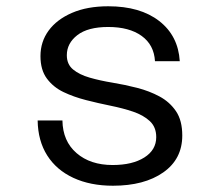

<svg xmlns="http://www.w3.org/2000/svg" viewBox="-20 -580 690 612"><path d="M340 12Q268 12 214 -13Q160 -38 130.5 -84.5Q101 -131 100 -196H179Q180 -130 224 -92Q268 -54 339 -54Q402 -54 440 -78Q478 -102 478 -143Q478 -175 457.5 -194Q437 -213 404.5 -224Q372 -235 332.5 -243Q293 -251 254 -261Q215 -271 182.5 -286.5Q150 -302 129.5 -329.5Q109 -357 109 -401Q109 -447 135 -482.5Q161 -518 209.5 -539Q258 -560 325 -560Q427 -560 487.5 -513Q548 -466 553 -385H474Q471 -437 431.5 -465.5Q392 -494 325 -494Q260 -494 226.5 -468Q193 -442 193 -404Q193 -375 213 -358.5Q233 -342 266 -332.5Q299 -323 338.5 -316.5Q378 -310 417 -300Q456 -290 488.5 -272.5Q521 -255 541 -225.5Q561 -196 561 -148Q561 -73 500.5 -30.5Q440 12 340 12Z"/></svg>

Font: Azeret Mono Thin Light
Style: Regular
Weight: 300
Version: Version 1.002